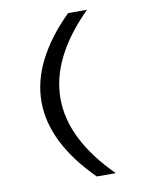

<svg xmlns="http://www.w3.org/2000/svg" viewBox="-94 -739 788 1007"><g transform="rotate(-10 300.0 -235.0)"><path d="M339 200H440C294 55 222 -90 222 -235C222 -380 294 -525 440 -670H339C193 -525 121 -380 121 -235C121 -91 193 55 339 200Z"/></g></svg>

Font: LT Wave Mono
Style: Regular
Weight: 400
Designer: Daniel Lyons
Version: Version 2.5 (Glyphs App)